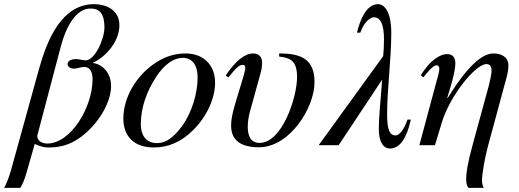

<svg xmlns="http://www.w3.org/2000/svg" viewBox="-60 -698 2496 923"><path d="M233 -477C255 -561 302 -657 375 -657C410 -657 442 -643 442 -566C442 -508 395 -408 352 -408C338 -408 317 -414 309 -414C274 -414 265 -401 265 -390C265 -378 277 -368 295 -368C312 -368 327 -376 345 -376C373 -376 385 -352 385 -317C385 -183 281 -8 167 -8C139 -8 119 -23 119 -45ZM-9 127C-15 148 -31 191 -40 205H38C47 190 57 170 69 127L107 -6C133 6 152 11 173 11C216 11 258 3 297 -19C390 -70 474 -191 474 -284C474 -355 424 -392 386 -395V-396C446 -423 514 -496 514 -577C514 -653 446 -678 393 -678C236 -678 167 -507 128 -368Z M890 -326C890 -250 862 -156 816 -93C777 -39 739 -10 695 -10C648 -10 617 -41 617 -101C617 -180 645 -259 691 -329C731 -389 775 -420 819 -420C862 -420 890 -387 890 -326ZM974 -301C974 -389 914 -441 833 -441C792 -441 752 -432 713 -411C608 -355 533 -240 533 -128C533 -41 586 11 680 11C746 11 810 -14 868 -72C934 -137 974 -225 974 -301Z M1282 -426C1340 -420 1368 -402 1368 -327C1368 -229 1296 -11 1188 -11C1143 -11 1131 -48 1131 -89C1131 -112 1135 -138 1142 -163L1192 -344C1199 -368 1200 -387 1200 -396C1200 -426 1184 -441 1156 -441C1118 -441 1072 -406 1025 -335L1038 -326C1079 -378 1093 -386 1107 -386C1115 -386 1119 -382 1119 -372C1119 -365 1116 -351 1111 -333L1083 -240C1066 -185 1051 -136 1051 -94C1051 -34 1085 10 1185 10C1332 10 1452 -179 1452 -303C1452 -416 1385 -441 1282 -441Z M1899 -123C1879 -66 1856 -47 1842 -47C1812 -47 1801 -77 1801 -147C1801 -274 1821 -409 1821 -543C1821 -633 1792 -678 1757 -678C1702 -678 1671 -604 1656 -541H1672C1692 -597 1723 -615 1737 -615C1768 -615 1786 -584 1786 -507C1786 -475 1784 -446 1782 -428L1472 0H1568L1777 -315C1770 -213 1761 -138 1761 -78C1761 -11 1786 16 1814 16C1866 16 1897 -41 1915 -123Z M2090 -228C2101 -263 2129 -351 2129 -393C2129 -418 2120 -438 2089 -438C2059 -438 2021 -413 1992 -377C1977 -359 1966 -341 1963 -336L1975 -326C1990 -344 2020 -384 2038 -384C2049 -384 2052 -376 2052 -367C2052 -353 2045 -330 2038 -305L1956 0H2031L2063 -106C2103 -240 2227 -390 2278 -390C2302 -390 2303 -370 2303 -355C2303 -342 2292 -293 2289 -283L2214 -9C2186 93 2181 136 2181 161C2181 179 2183 194 2192 205H2265C2262 198 2257 185 2257 171C2257 140 2270 62 2287 0L2374 -321C2381 -348 2384 -362 2384 -384C2384 -423 2351 -441 2313 -441C2257 -441 2188 -381 2092 -227Z"/></svg>

Font: XITS
Style: Italic
Weight: 400
Italic angle: -16.33°
Designer: MicroPress Inc., with final additions and corrections provided by Coen Hoffman, Elsevier (retired)
Version: Version 1.302